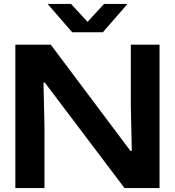

<svg xmlns="http://www.w3.org/2000/svg" viewBox="-20 -956 888 976"><path d="M58 0V-729H238L643 -189H650L645 -418V-729H791V0H613L208 -536H201L206 -316V0ZM347 -792 222 -936H341L425 -845L509 -936H628L503 -792Z"/></svg>

Font: Mona Sans Expanded SemiBold
Style: Regular
Weight: 600
Width: 7
Designer: Deni Anggara
Foundry: GitHub
Version: Version 2.000